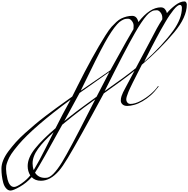

<svg xmlns="http://www.w3.org/2000/svg" viewBox="-904 -1448 2612 2664"><path d="M-436 912Q-361 787 -269.5 604Q-178 421 -160 386Q-299 510 -375.5 616Q-452 722 -452 820Q-452 869 -436 912ZM614 -450 200 -158 -12 232 50 182Q159 95 264 19.5Q369 -56 436 -106ZM948 -1044Q950 -1056 950 -1091Q950 -1126 926 -1157Q902 -1188 874.5 -1188Q847 -1188 830.5 -1184.5Q814 -1181 783 -1163Q752 -1146 722 -1112Q646 -1028 549.5 -854Q453 -680 216 -190L626 -472Q904 -976 948 -1044ZM418 -70Q386 -46 336 -10Q285 26 256 48Q186 100 98 170L-40 282Q-329 808 -418 948Q-371 1020 -280 1020Q-262 1020 -248.5 1017.5Q-235 1015 -211 1002Q-188 988 -164 964Q-106 905 -43 802Q68 619 330 102ZM1096 -590Q1347 -813 1500 -1024Q1620 -1191 1620 -1340Q1620 -1357 1613 -1368.5Q1606 -1380 1591.5 -1380Q1577 -1380 1554.5 -1363Q1532 -1346 1504 -1310.5Q1476 -1275 1450 -1237.5Q1424 -1200 1389 -1140Q1354 -1080 1328 -1034Q1302 -988 1264 -916Q1226 -844 1204 -802Q1136 -668 1096 -590ZM1412 -1266Q1461 -1325 1529 -1376.5Q1597 -1428 1654 -1428Q1672 -1428 1680 -1413Q1688 -1398 1688 -1384Q1688 -1208 1512 -998Q1318 -766 1064 -550Q907 -245 877.5 -172Q848 -99 848 -71Q848 -43 864 -24.5Q880 -6 906 -6Q969 -6 1046 -47Q1123 -88 1188 -144.5Q1253 -201 1284 -248Q1288 -254 1292 -254Q1296 -254 1296 -251Q1296 -248 1294 -244Q1240 -172 1186.5 -125Q1133 -78 1073 -43Q1013 -8 957.5 7Q902 22 861 22Q820 22 796 0.5Q772 -21 772 -53Q772 -85 782.5 -115.5Q793 -146 803.5 -167Q814 -188 846 -248L962 -466Q821 -353 536 -152Q177 513 34 748Q-37 866 -85 921Q-205 1060 -336 1060Q-417 1060 -464 1010Q-537 1091 -629 1143.5Q-721 1196 -757.5 1196Q-794 1196 -820 1164Q-847 1134 -860 1084Q-884 993 -884 892Q-884 782 -788 652Q-740 588 -686.5 527.5Q-633 467 -555.5 398Q-478 329 -415.5 276Q-353 223 -266.5 157.5Q-180 92 -128.5 54.5Q-77 17 -0.5 -37.5Q76 -92 98 -108L168 -248Q379 -670 557 -954Q612 -1041 644.5 -1076.5Q677 -1112 710.5 -1143Q744 -1174 776 -1190Q854 -1228 930 -1228Q996 -1228 1016 -1142Q1175 -1346 1328 -1346Q1363 -1346 1384 -1322Q1405 -1298 1412 -1266ZM76 -66Q-440 314 -648 560Q-715 640 -747 688.5Q-779 737 -797 784.5Q-815 832 -817.5 851.5Q-820 871 -820 896.5Q-820 922 -815 959Q-810 996 -799.5 1040.5Q-789 1085 -766 1115.5Q-743 1146 -708.5 1146Q-674 1146 -602 1095Q-530 1044 -484 986Q-520 928 -520 856Q-520 742 -419 615Q-318 488 -134 332Q-34 132 76 -66ZM548 -184Q842 -389 980 -502L1188 -894Q1277 -1071 1348 -1180V-1202Q1348 -1243 1323.5 -1274.5Q1299 -1306 1272 -1306Q1245 -1306 1230 -1303Q1215 -1300 1187.5 -1283Q1160 -1266 1132 -1234Q1061 -1153 966 -986Q837 -762 548 -184Z"/></svg>

Font: Miama
Style: Regular
Weight: 400
Italic angle: 16.5°
Designer: Linus Romer
Foundry: Linus Romer
Version: 0.32